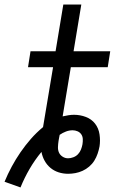

<svg xmlns="http://www.w3.org/2000/svg" viewBox="-52 -755 572 843"><path d="M38 68 -32 43Q-18 9 -0.5 -23.5Q17 -56 38 -86.5Q59 -117 83.5 -145Q108 -173 137 -197L181 -460H71L82 -530H192L226 -735H305L271 -530H432L421 -460H259L223 -244Q236 -247 248.5 -249Q261 -251 273 -251Q300 -251 325 -241.5Q350 -232 365.5 -212Q381 -192 385 -165Q389 -138 385 -112Q382 -96 376.5 -80Q371 -64 362 -49.5Q353 -35 339.5 -23.5Q326 -12 310.5 -5Q295 2 279 5Q263 8 247 8Q225 8 205 1.5Q185 -5 169.5 -18Q154 -31 144 -49Q134 -67 130 -88Q101 -53 78 -13.5Q55 26 38 68ZM247 -60Q258 -60 270 -64.5Q282 -69 290.5 -78Q299 -87 303.5 -98.5Q308 -110 310 -121Q310 -121 310 -121Q310 -121 310 -121Q310 -121 310 -121Q310 -121 310 -121Q312 -133 311.5 -144.5Q311 -156 305 -165Q299 -174 288.5 -178.5Q278 -183 267 -183Q252 -183 237.5 -177.5Q223 -172 210 -163Q209 -157 207.5 -150Q206 -143 205 -136Q203 -123 202.5 -109.5Q202 -96 207 -85Q212 -74 223 -67Q234 -60 247 -60Z"/></svg>

Font: Iosevka Slab Oblique
Style: Regular
Weight: 400
Italic angle: -9°
Monospace: yes
Designer: Belleve Invis
Foundry: Belleve Invis
Version: Version 11.1.1; ttfautohint (v1.8.3)